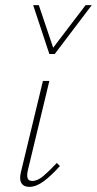

<svg xmlns="http://www.w3.org/2000/svg" viewBox="-20 -723 377 747"><path d="M94 4Q79 4 70 -3Q61 -10 59 -23Q57 -36 62 -56L147 -408H172L88 -59Q84 -40 87.5 -29.5Q91 -19 106 -19Q126 -19 149 -38.5Q172 -58 201 -89L213 -77Q180 -40 150.5 -18Q121 4 94 4ZM172 -513 179 -527 313 -703H337L193 -513ZM172 -513 109 -703H131L190 -528L193 -513Z"/></svg>

Font: Ysabeau Office Thin
Style: Italic
Weight: 250
Italic angle: -12°
Designer: Christian Thalmann (Catharsis Fonts)
Version: Version 2.001;gftools[0.9.30]; featfreeze: tnum,lnum,ss02